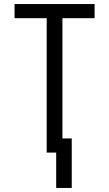

<svg xmlns="http://www.w3.org/2000/svg" viewBox="-20 -755 540 950"><path d="M258 175V0H211V-665H52V-735H448V-665H289V-70H335V175Z"/></svg>

Font: Iosevka SS04
Style: Regular
Weight: 400
Monospace: yes
Designer: Belleve Invis
Foundry: Belleve Invis
Version: Version 19.0.0; ttfautohint (v1.8.4)